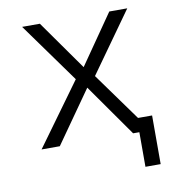

<svg xmlns="http://www.w3.org/2000/svg" viewBox="-78 -600 755 820"><g transform="rotate(-10 300.0 -190.0)"><path d="M63 0 259 -270 72 -530H149L301 -315L450 -530H528L342 -269L492 -61H553V150H487V0H460L301 -226L142 0Z"/></g></svg>

Font: Geist Mono Light
Style: Regular
Weight: 300
Monospace: yes
Designer: Basement.studio, Andrés Briganti, Mateo Zaragoza
Foundry: Basement.studio, Vercel, Andrés Briganti, Guido Ferreyra, Mateo Zaragoza
Version: Version 1.500; ttfautohint (v1.8.4.7-5d5b)